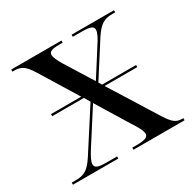

<svg xmlns="http://www.w3.org/2000/svg" viewBox="-125 -662 789 788"><g transform="rotate(-30 269.0 -268.0)"><path d="M5 0H220V-10H167C131 -10 116 -16 116 -32C116 -45 125 -63 144 -93L244 -249L334 -102C355 -70 368 -47 368 -32C368 -17 354 -10 312 -10H292V0H534V-10H528C501 -10 486 -21 460 -62L320 -286H475V-296H314L305 -311L406 -469C436 -514 456 -526 496 -526H509V-536H308V-526H352C390 -526 405 -520 405 -504C405 -491 395 -470 376 -442L299 -321L218 -451C203 -476 195 -493 195 -505C195 -520 208 -526 245 -526H260V-536H22V-526H31C63 -526 80 -515 105 -475L215 -296H72V-286H222L238 -259L115 -68C85 -22 65 -10 25 -10H5Z"/></g></svg>

Font: Noto Serif Display SemiCondensed
Style: Regular
Weight: 400
Width: 4
Designer: Monotype Design Team
Foundry: Monotype Imaging Inc.
Version: Version 2.009